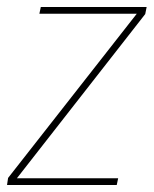

<svg xmlns="http://www.w3.org/2000/svg" viewBox="-26 -526 437 546"><path d="M-6 0 -3 -20 363 -487H86L90 -506H391L387 -486L22 -19H310L306 0Z"/></svg>

Font: IBM Plex Sans Cond Thin
Style: Italic
Weight: 100
Width: 3
Italic angle: -11°
Designer: Mike Abbink, Paul van der Laan, Pieter van Rosmalen
Foundry: Bold Monday
Version: Version 1.3